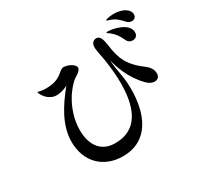

<svg xmlns="http://www.w3.org/2000/svg" viewBox="-179 -1070 1359 1313"><g transform="rotate(-30 500.0 -413.0)"><path d="M865 -851C849 -851 800 -846 800 -837C800 -833 812 -832 831 -825C864 -812 882 -796 912 -763C922 -751 937 -745 951 -745C969 -745 985 -757 985 -779C985 -819 936 -851 865 -851ZM773 -767C766 -767 759 -767 759 -763C759 -759 766 -757 779 -747C811 -722 828 -696 846 -657C855 -637 871 -628 889 -628C907 -628 930 -637 930 -669C930 -743 808 -767 773 -767ZM879 -424C768 -506 741 -570 726 -685C718 -744 704 -766 679 -766C651 -766 638 -744 638 -717C638 -685 653 -634 658 -592C667 -529 672 -470 672 -417C672 -209 603 -79 435 -79C314 -79 268 -171 268 -277C268 -381 314 -505 406 -591C424 -608 472 -626 472 -655C472 -679 424 -707 386 -707C349 -707 337 -640 212 -640C190 -640 179 -642 164 -645C155 -647 151 -649 149 -649C148 -649 147 -648 147 -646C147 -637 163 -607 187 -587C210 -569 231 -563 252 -563C267 -563 305 -567 341 -588C253 -480 179 -364 179 -236C179 -79 282 25 436 25C642 25 713 -155 713 -346C713 -452 693 -485 686 -586C701 -531 730 -429 819 -338C840 -317 861 -309 879 -309C903 -309 919 -325 919 -350C919 -372 911 -399 879 -424Z"/></g></svg>

Font: Shippori Mincho OTF
Style: Bold
Weight: 800
Designer: FONTDASU
Foundry: FONTDASU / Google Inc. / but / Adobe
Version: Version 3.300;hotconv 1.0.109;makeotfexe 2.5.65596